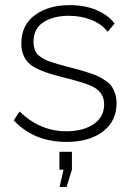

<svg xmlns="http://www.w3.org/2000/svg" viewBox="-20 -549 519 756"><path d="M242.2 9.8Q113.3 9.8 34.2 -75.2L57.1 -109.9Q137.7 -32.2 240.2 -32.2Q308.1 -32.2 349.1 -60.5Q390.1 -88.9 390.1 -138.2Q390.1 -182.1 350.6 -205.1Q323.2 -220.7 241.7 -241.2Q237.8 -242.2 229.5 -244.1H229L228.5 -244.6H228H227.5H227.1L226.6 -245.1H226.1Q190.4 -254.4 167.7 -261.7Q145 -269 123.3 -280Q101.6 -291 89.8 -304Q78.1 -316.9 71 -335.2Q64 -353.5 64 -377.9Q64 -450.7 117.7 -489.7Q171.4 -528.8 254.9 -528.8Q314.5 -528.8 360.4 -509.3Q406.2 -489.7 431.2 -456.1L403.8 -423.8Q380.4 -454.6 339.8 -470.7Q299.3 -486.8 251 -486.8Q190.4 -486.8 151.1 -461.7Q111.8 -436.5 111.8 -383.8Q111.8 -371.1 114.7 -360.8Q117.7 -350.6 121.8 -342.8Q126 -335 135.7 -327.9Q145.5 -320.8 153.6 -316.2Q161.6 -311.5 178.2 -305.9Q194.8 -300.3 207 -296.9Q219.2 -293.5 242.2 -287.1Q273.9 -279.3 291.7 -274.2Q309.6 -269 333.7 -261.2Q357.9 -253.4 371.1 -246.3Q384.3 -239.3 399.2 -228.8Q414.1 -218.3 421.4 -206.3Q428.7 -194.3 433.8 -178.5Q439 -162.6 439 -143.1Q439 -72.3 385.3 -31.2Q331.5 9.8 242.2 9.8ZM214.8 187 230 119.1H213.9V48.8H263.2V119.1L242.2 187Z"/></svg>

Font: Rawline Light
Style: Regular
Weight: 300
Designer: Matt McInerney, Pablo Impallari, Rodrigo Fuenzalida
Foundry: Matt McInerney, Pablo Impallari, Rodrigo Fuenzalida
Version: Version 4.020;PS 004.020;hotconv 1.0.88;makeotf.lib2.5.64775